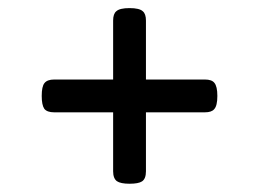

<svg xmlns="http://www.w3.org/2000/svg" viewBox="-20 -521 640 474"><path d="M259.3 -324.7V-470.2Q259.3 -486.8 267.1 -493.2Q275.4 -501 299.8 -501Q324.2 -501 332.5 -493.2Q340.3 -486.8 340.3 -470.2V-324.7H485.8Q502.9 -324.7 509.3 -316.4Q516.6 -307.6 516.6 -284.2Q516.6 -259.8 508.8 -251.5Q502.4 -243.7 485.8 -243.7H340.3V-98.1Q340.3 -79.6 330.6 -73.2Q321.8 -67.4 299.8 -67.4Q277.8 -67.4 268.6 -73.7Q259.3 -80.6 259.3 -98.1V-243.7H113.8Q96.2 -243.7 89.4 -252.4Q83 -261.7 83 -284.2Q83 -307.6 89.8 -315.9Q96.7 -324.7 113.8 -324.7Z"/></svg>

Font: Courier Prime Medium
Style: Regular
Weight: 500
Designer: Alan Dague-Greene
Foundry: Quote-Unquote Apps
Version: Version 1.202